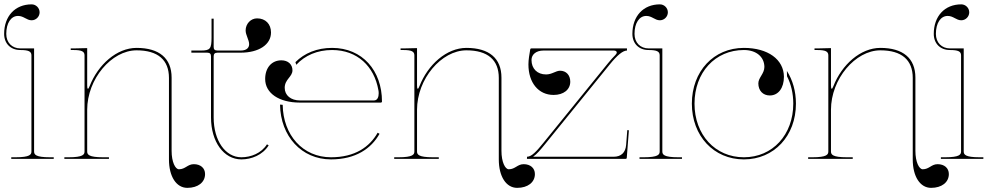

<svg xmlns="http://www.w3.org/2000/svg" viewBox="-28 -748 4676 904"><path d="M132.5 -520H68.5C28.5 -520 1.5 -547.5 1.5 -588.5C1.5 -639 23.5 -673 57 -673C84 -673 97 -652.5 121 -652.5C141.5 -652.5 158.5 -669.5 158.5 -690C158.5 -710.5 141.5 -727.5 121 -727.5C43 -727.5 -8.5 -672 -8.5 -588.5C-8.5 -543 22 -512.5 67.5 -512.5C106 -512.5 120 -506 120 -487.5V-35C120 -20.5 113.5 -7.5 45 -7.5H25V0H225V-7.5H207.5C139 -7.5 132.5 -20.5 132.5 -35Z M305 -520V-512.5H317.5C356 -512.5 370 -506 370 -487.5V-35C370 -20.5 363.5 -7.5 295 -7.5H275V0H485V-7.5H457.5C389 -7.5 382.5 -20.5 382.5 -35V-231C382.5 -376 497 -511 615 -511C716 -511 767.5 -465.5 767.5 -381V2.5C767.5 83 802 136.5 854 136.5C904 136.5 937.5 110.5 937.5 71.5C937.5 43.5 916.5 25 884.5 25C855 25 845 49 814.5 49C797.5 49 780 15 780 -38V-382.5C780 -473.5 722 -522.5 615 -522.5C521.5 -522.5 433.5 -443.5 394 -342.5C390.5 -333.5 388 -330 386 -330C383.5 -330 382.5 -337 382.5 -345.5V-521.5L317.5 -520Z M1105 -500C1191 -500 1248 -538 1248 -595C1248 -635 1222 -661.5 1182.5 -661.5C1152.5 -661.5 1128.5 -636 1128.5 -604.5C1128.5 -583 1145 -560 1145 -540C1145 -525.5 1136 -510 1105 -510H996C982.5 -510 978 -516 978 -527V-660H968V-571.5C968 -518.5 961.5 -510 918 -510H873V-500H947.5C961 -500 965.5 -493.5 965.5 -482.5V-195C965.5 -80.5 1025.5 2.5 1108.5 2.5C1156 2.5 1208.5 -18 1237 -63.5L1229 -68.5C1202.5 -26.5 1153.5 -7.5 1108.5 -7.5C1033 -7.5 978 -86 978 -195V-482.5C978 -493.5 982.5 -500 996 -500Z M1363 -455.5 1367 -443C1407.5 -487 1466 -512.5 1535.5 -512.5C1654.5 -512.5 1734 -435.5 1753.5 -324C1754.5 -319.5 1755 -314.5 1755 -309C1755 -292.5 1750 -275 1732.5 -275H1385C1341.5 -275 1312.5 -299 1312.5 -334.5C1312.5 -375 1349 -386 1349 -417C1349 -445 1328 -464 1297 -464C1251 -464 1220.5 -429 1220.5 -376C1220.5 -309.5 1285.5 -265 1383.5 -265H1765.5C1767.5 -265 1770.5 -266.5 1770.5 -270C1770.5 -415 1678.5 -522.5 1535.5 -522.5C1465 -522.5 1405.5 -498 1363 -455.5ZM1303 -254.5 1290.5 -255.5C1292.5 -107 1391.5 2.5 1530.5 2.5C1646.5 2.5 1720 -48.5 1759 -118L1750 -123C1712.5 -56.5 1643.5 -7.5 1530.5 -7.5C1398 -7.5 1305 -111.5 1303 -254.5Z M1858 -520V-512.5H1870.5C1909 -512.5 1923 -506 1923 -487.5V-35C1923 -20.5 1916.5 -7.5 1848 -7.5H1828V0H2038V-7.5H2010.5C1942 -7.5 1935.5 -20.5 1935.5 -35V-231C1935.5 -376 2050 -511 2168 -511C2269 -511 2320.5 -465.5 2320.5 -381V2.5C2320.5 83 2355 136.5 2407 136.5C2457 136.5 2490.5 110.5 2490.5 71.5C2490.5 43.5 2469.5 25 2437.5 25C2408 25 2398 49 2367.5 49C2350.5 49 2333 15 2333 -38V-382.5C2333 -473.5 2275 -522.5 2168 -522.5C2074.5 -522.5 1986.5 -443.5 1947 -342.5C1943.5 -333.5 1941 -330 1939 -330C1936.5 -330 1935.5 -337 1935.5 -345.5V-521.5L1870.5 -520Z M2473.5 -520C2470.5 -520 2468.5 -517.5 2468.5 -515.5C2464.5 -493 2460 -466.5 2460 -444.5C2460 -358.5 2507.5 -301 2578.5 -301C2625.5 -301 2657 -326 2657 -363.5C2657 -394.5 2637.5 -415 2609 -415C2589 -415 2571 -397.5 2543 -397.5C2502 -397.5 2474.5 -424.5 2474.5 -465.5C2474.5 -492 2497 -510 2530.5 -510H2862C2870.5 -510 2876 -506.5 2876 -501C2876 -497.5 2873.5 -493 2869 -488.5C2858.5 -478 2847 -465.5 2834.5 -450L2531 -76C2497 -34 2474.5 -10 2453.5 -10L2453 0H2918C2920 0 2923 -1.5 2923 -4.5L2933 -134.5L2925.5 -135.5L2920 -65.5C2917 -29 2896 -10 2861.5 -10H2482C2500 -22.5 2517.5 -43.5 2539 -70L2842.5 -444C2877.5 -487.5 2904.5 -510 2924 -510V-520Z M3090.5 -520H3026.5C2986.5 -520 2959.5 -547.5 2959.5 -588.5C2959.5 -639 2981.5 -673 3015 -673C3042 -673 3055 -652.5 3079 -652.5C3099.5 -652.5 3116.5 -669.5 3116.5 -690C3116.5 -710.5 3099.5 -727.5 3079 -727.5C3001 -727.5 2949.5 -672 2949.5 -588.5C2949.5 -543 2980 -512.5 3025.5 -512.5C3064 -512.5 3078 -506 3078 -487.5V-35C3078 -20.5 3071.5 -7.5 3003 -7.5H2983V0H3183V-7.5H3165.5C3097 -7.5 3090.5 -20.5 3090.5 -35Z M3474.5 -522.5C3332 -522.5 3229.5 -412 3229.5 -260C3229.5 -108 3332.5 2.5 3474.5 2.5C3616.5 2.5 3719.5 -108 3719.5 -260C3719.5 -319 3704 -371.5 3677 -414L3677.5 -389C3696.5 -352 3707 -308 3707 -260C3707 -113.5 3609.5 -7.5 3474.5 -7.5C3339.5 -7.5 3242 -113.5 3242 -260C3242 -406.5 3339 -512.5 3474.5 -512.5C3532.5 -512.5 3570.5 -480.5 3571 -433C3571 -401 3542.5 -382.5 3542.5 -355.5C3542.5 -321.5 3564 -298.5 3596.5 -298.5C3636.5 -298.5 3663 -333.5 3663 -386.5C3662.5 -468 3587.5 -522.5 3474.5 -522.5Z M3807 -520V-512.5H3819.5C3858 -512.5 3872 -506 3872 -487.5V-35C3872 -20.5 3865.5 -7.5 3797 -7.5H3777V0H3987V-7.5H3959.5C3891 -7.5 3884.5 -20.5 3884.5 -35V-231C3884.5 -376 3999 -511 4117 -511C4218 -511 4269.5 -465.5 4269.5 -381V2.5C4269.5 83 4304 136.5 4356 136.5C4406 136.5 4439.5 110.5 4439.5 71.5C4439.5 43.5 4418.5 25 4386.5 25C4357 25 4347 49 4316.5 49C4299.5 49 4282 15 4282 -38V-382.5C4282 -473.5 4224 -522.5 4117 -522.5C4023.5 -522.5 3935.5 -443.5 3896 -342.5C3892.5 -333.5 3890 -330 3888 -330C3885.5 -330 3884.5 -337 3884.5 -345.5V-521.5L3819.5 -520Z M4509.5 -520H4445.5C4405.5 -520 4378.5 -547.5 4378.5 -588.5C4378.5 -639 4400.5 -673 4434 -673C4461 -673 4474 -652.5 4498 -652.5C4518.5 -652.5 4535.5 -669.5 4535.5 -690C4535.5 -710.5 4518.5 -727.5 4498 -727.5C4420 -727.5 4368.5 -672 4368.5 -588.5C4368.5 -543 4399 -512.5 4444.5 -512.5C4483 -512.5 4497 -506 4497 -487.5V-35C4497 -20.5 4490.5 -7.5 4422 -7.5H4402V0H4602V-7.5H4584.5C4516 -7.5 4509.5 -20.5 4509.5 -35Z"/></svg>

Font: ZnikomitNo24
Style: Regular
Weight: 500
Designer: gluk
Foundry: gluk
Version: Version 0.55